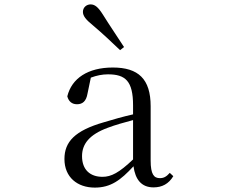

<svg xmlns="http://www.w3.org/2000/svg" viewBox="-20 -838 1040 873"><path d="M544 -624C513 -672 480 -720 447 -773C426 -806 411 -818 392 -818C374 -818 357 -805 357 -784C357 -766 370 -749 401 -724C445 -687 485 -649 526 -610ZM678 14C717 14 747 -2 768 -37L752 -52C736 -34 724 -28 707 -28C680 -28 665 -45 665 -108V-355C665 -479 609 -531 493 -531C380 -531 306 -482 286 -400C292 -377 307 -364 330 -364C355 -364 372 -377 378 -413L393 -485C420 -495 445 -500 471 -500C550 -500 585 -470 585 -359V-318C541 -308 494 -295 452 -282C320 -244 273 -193 273 -115C273 -32 332 15 411 15C483 15 528 -18 587 -82C595 -22 623 14 678 14ZM585 -113C522 -53 486 -34 446 -34C390 -34 353 -66 353 -128C353 -183 386 -226 470 -257C504 -270 544 -281 585 -292Z"/></svg>

Font: Harano Aji Mincho TW
Style: Regular
Weight: 400
Foundry: Masamichi Hosoda
Version: HaranoAjiMinchoTW-Regular version 20230610;ttx 4.39.4